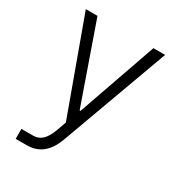

<svg xmlns="http://www.w3.org/2000/svg" viewBox="-178 -658 902 977"><g transform="rotate(30 272.5 -170.0)"><path d="M127.5 204.5H60.7V146Q70.3 146.3 85.8 146.1Q101.2 146 114.3 146Q119.3 146 123.8 146Q128.2 146 131 146Q160.2 146 182 125.9Q203.8 105.8 220.5 60.7L240.4 5.3L39.8 -545.5H108.3L270.2 -83.5H275.2L437.1 -545.5H505.7L274.9 86.3Q231.5 204.5 127.5 204.5Z"/></g></svg>

Font: Inter Zeller Light
Style: Regular
Weight: 300
Designer: Rasmus Andersson; Joe Bland
Foundry: zeller
Version: Version 3.015;git-dec3a8cb1